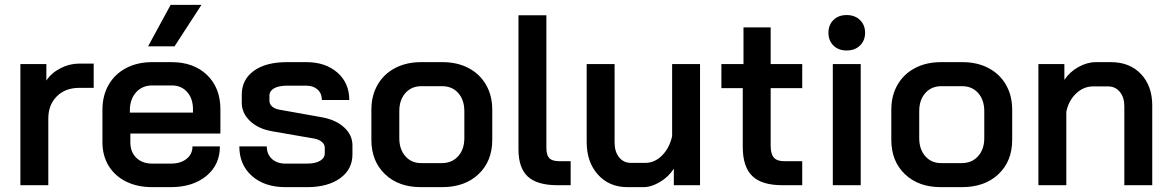

<svg xmlns="http://www.w3.org/2000/svg" viewBox="-20 -763 4825 791"><path d="M64 -499H171V-431Q191 -462 228.5 -481.5Q266 -501 306 -501H366V-401H306Q249 -401 214 -366Q179 -331 179 -275V0H64Z M402 -177V-311Q402 -369 427.5 -413.5Q453 -458 499.5 -482.5Q546 -507 607 -507H687Q778 -507 833 -454Q888 -401 888 -313V-213H517V-177Q517 -137 541.5 -113Q566 -89 607 -89H684Q724 -89 748.5 -108.5Q773 -128 773 -160H886Q886 -84 830 -38Q774 8 683 8H607Q546 8 499.5 -15Q453 -38 427.5 -80Q402 -122 402 -177ZM775 -299V-313Q775 -357 751 -384Q727 -411 688 -411H607Q566 -411 540.5 -382.5Q515 -354 515 -308V-299ZM683 -743H810L699 -572H590Z M966 -160H1079Q1079 -128 1100 -108.5Q1121 -89 1156 -89H1245Q1279 -89 1298.5 -100.5Q1318 -112 1318 -132V-154Q1318 -168 1306.5 -178Q1295 -188 1275 -192L1102 -222Q1044 -232 1010 -264.5Q976 -297 976 -340V-373Q976 -435 1025.5 -471Q1075 -507 1162 -507H1242Q1321 -507 1370 -464Q1419 -421 1419 -351H1306Q1306 -378 1288.5 -394Q1271 -410 1242 -410H1163Q1128 -410 1109 -399Q1090 -388 1090 -368V-348Q1090 -334 1101.5 -324Q1113 -314 1132 -311L1311 -279Q1366 -268 1399 -237Q1432 -206 1432 -164V-127Q1432 -65 1381 -28.5Q1330 8 1245 8H1156Q1070 8 1018 -38Q966 -84 966 -160Z M1510 -187V-311Q1510 -369 1535.5 -413.5Q1561 -458 1607.5 -482.5Q1654 -507 1715 -507H1803Q1864 -507 1910.5 -482.5Q1957 -458 1982.5 -413.5Q2008 -369 2008 -311V-187Q2008 -99 1951.5 -45.5Q1895 8 1801 8H1714Q1622 8 1566 -45.5Q1510 -99 1510 -187ZM1800 -91Q1842 -91 1867.5 -119.5Q1893 -148 1893 -194V-305Q1893 -351 1868 -379.5Q1843 -408 1801 -408H1717Q1675 -408 1650 -379.5Q1625 -351 1625 -305V-194Q1625 -148 1650 -119.5Q1675 -91 1715 -91Z M2116 -148V-700H2231V-153Q2231 -124 2243 -111.5Q2255 -99 2283 -99H2331V0H2277Q2193 0 2154.5 -35.5Q2116 -71 2116 -148Z M2397 -178V-499H2512V-176Q2512 -138 2530.5 -115Q2549 -92 2579 -92H2639Q2677 -92 2707.5 -122.5Q2738 -153 2749 -202V-499H2864V0H2756V-68Q2734 -34 2698.5 -13Q2663 8 2631 8H2565Q2490 8 2443.5 -43.5Q2397 -95 2397 -178Z M3040 -158V-400H2952V-499H3043V-650H3155V-499H3285V-400H3155V-162Q3155 -129 3168 -114Q3181 -99 3209 -99H3285V0H3203Q3118 0 3079 -38Q3040 -76 3040 -158Z M3393 -628Q3393 -660 3413.5 -680.5Q3434 -701 3468 -701Q3502 -701 3523 -680.5Q3544 -660 3544 -628Q3544 -596 3523 -575.5Q3502 -555 3468 -555Q3434 -555 3413.5 -575.5Q3393 -596 3393 -628ZM3411 -499H3526V0H3411Z M3652 -187V-311Q3652 -369 3677.5 -413.5Q3703 -458 3749.5 -482.5Q3796 -507 3857 -507H3945Q4006 -507 4052.5 -482.5Q4099 -458 4124.5 -413.5Q4150 -369 4150 -311V-187Q4150 -99 4093.5 -45.5Q4037 8 3943 8H3856Q3764 8 3708 -45.5Q3652 -99 3652 -187ZM3942 -91Q3984 -91 4009.5 -119.5Q4035 -148 4035 -194V-305Q4035 -351 4010 -379.5Q3985 -408 3943 -408H3859Q3817 -408 3792 -379.5Q3767 -351 3767 -305V-194Q3767 -148 3792 -119.5Q3817 -91 3857 -91Z M4258 -499H4365V-434Q4387 -467 4423 -487Q4459 -507 4495 -507H4557Q4634 -507 4680.5 -458Q4727 -409 4727 -329V0H4612V-326Q4612 -362 4593.5 -384.5Q4575 -407 4545 -407H4483Q4444 -407 4413 -377.5Q4382 -348 4373 -302V0H4258Z"/></svg>

Font: Bai Jamjuree SemiBold
Style: Regular
Weight: 600
Version: Version 1.000; ttfautohint (v1.6)